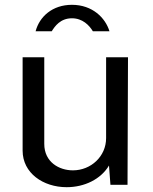

<svg xmlns="http://www.w3.org/2000/svg" viewBox="-20 -768 635 798"><path d="M435 -638C418 -694 364 -748 279 -748C198 -748 144 -699 128 -638H195C208 -659 231 -692 279 -692C323 -692 351 -663 366 -638ZM283 -60C226 -60 164 -94 164 -170V-530H74V-142C74 -49 159 10 257 10C331 10 399 -23 433 -80L439 0H510L512 -530H421V-194C421 -118 358 -60 283 -60Z"/></svg>

Font: 18Franklin
Style: Regular
Weight: 400
Designer: Pablo Impallari, Rodrigo Fuenzalida (Modified by Dan O. Williams)
Version: Version 0.025;PS 000.025;hotconv 1.0.88;makeotf.lib2.5.64775